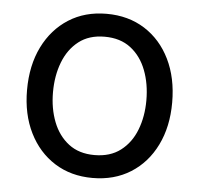

<svg xmlns="http://www.w3.org/2000/svg" viewBox="-45 -590 673 648"><g transform="rotate(5 291.5 -266.0)"><path d="M291 11.7Q217.8 11.7 162.6 -23.2Q107.4 -58.1 76.4 -120.6Q45.4 -183.1 45.4 -265.1Q45.4 -348.6 76.4 -411.4Q107.4 -474.1 162.6 -509.3Q217.8 -544.4 291 -544.4Q364.7 -544.4 420.2 -509.3Q475.6 -474.1 506.3 -411.4Q537.1 -348.6 537.1 -265.1Q537.1 -183.1 506.3 -120.6Q475.6 -58.1 420.2 -23.2Q364.7 11.7 291 11.7ZM291 -65.9Q344.2 -65.9 379.4 -92.8Q414.6 -119.6 432.1 -164.8Q449.7 -210 449.7 -265.1Q449.7 -321.3 432.1 -366.9Q414.6 -412.6 379.4 -439.7Q344.2 -466.8 291 -466.8Q238.3 -466.8 203.4 -439.7Q168.5 -412.6 150.9 -366.9Q133.3 -321.3 133.3 -265.1Q133.3 -210 150.9 -164.8Q168.5 -119.6 203.4 -92.8Q238.3 -65.9 291 -65.9Z"/></g></svg>

Font: Inter 20pt
Style: Regular
Weight: 400
Version: Version 4.001;git-66647c0bb